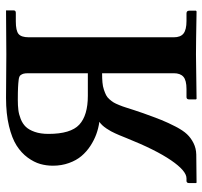

<svg xmlns="http://www.w3.org/2000/svg" viewBox="-38 -648 687 652"><g transform="rotate(-90 306.0 -322.5)"><path d="M382.8 -319.8Q365.2 -319.8 351.6 -318.6Q337.9 -317.4 327.1 -313.7Q316.4 -310.1 308.8 -306.4Q301.3 -302.7 294.4 -294.9Q287.6 -287.1 283.7 -280.8Q279.8 -274.4 274.7 -261.7Q269.5 -249 266.6 -239.3Q263.7 -229.5 257.8 -211.9L247.1 -180.2Q232.9 -140.6 224.1 -118.7Q214.8 -95.7 201.7 -70.3Q188.5 -44.9 175.8 -31.5Q163.1 -18.1 145.5 -9.3Q127.9 -0.5 106.9 0L11.2 1L9.8 -1V-23.9Q9.8 -33.2 17.1 -33.2H25.9Q51.3 -33.2 87.2 -85.7Q123 -138.2 162.1 -235.8Q174.8 -267.6 178.7 -275.4Q184.6 -289.1 195.1 -304.9Q205.6 -320.8 217.8 -329.1Q196.3 -332 176 -339.4Q155.8 -346.7 136 -359.6Q116.2 -372.6 101.6 -389.9Q86.9 -407.2 77.9 -432.4Q68.8 -457.5 68.8 -486.8Q68.8 -509.3 74.7 -530Q80.6 -550.8 96.4 -572.5Q112.3 -594.2 137.2 -610.1Q162.1 -626 203.6 -636Q245.1 -646 298.8 -646Q316.9 -646 374 -645.5Q431.2 -645 446.8 -645L596.2 -646V-620.1Q596.2 -612.8 587.9 -612.8H559.1Q527.3 -612.8 516.1 -603.5Q504.9 -594.2 504.9 -568.8V-76.2Q504.9 -53.2 517.8 -43.2Q530.8 -33.2 560.1 -33.2H585.9Q595.2 -33.2 595.2 -23.9V-1L592.8 1Q485.8 -1 446.8 -1L295.9 1L293.9 -1V-23.9Q293.9 -33.2 301.8 -33.2H329.1Q358.9 -33.2 370.8 -43.7Q382.8 -54.2 382.8 -76.2ZM382.8 -569.8Q382.8 -581.1 381.3 -586.4Q379.9 -591.8 376.2 -596.7Q372.6 -601.6 361.1 -603Q349.6 -604.5 335 -605.2Q320.3 -606 292 -606Q272.9 -606 258.3 -604.2Q243.7 -602.5 227.5 -596.2Q211.4 -589.8 200.9 -578.9Q190.4 -567.9 183.6 -548.3Q176.8 -528.8 176.8 -502Q176.8 -426.3 208.3 -397.2Q239.7 -368.2 306.2 -368.2H382.8Z"/></g></svg>

Font: Linux Libertine G
Style: Bold
Weight: 700
Designer: Philipp H. Poll
Foundry: Philipp H. Poll
Version: Version 5.0.3